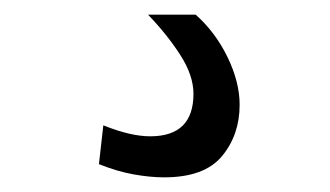

<svg xmlns="http://www.w3.org/2000/svg" viewBox="-20 -22 450 262"><path d="M121 149Q158 164 185 164Q244 164 244 106Q244 81 226 53Q208 25 182 -2H247Q274 22 290.5 56Q307 90 307 121Q307 162 283 191Q259 220 204 220Q185 220 162.5 216Q140 212 115 202Z"/></svg>

Font: Georama
Style: Regular
Weight: 400
Designer: Jean-Baptiste Levee
Foundry: Production Type
Version: Version 1.000